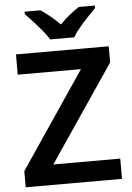

<svg xmlns="http://www.w3.org/2000/svg" viewBox="-61 -983 710 1029"><g transform="rotate(-5 293.5 -469.0)"><path d="M553 0H35V-87L385 -605H45V-714H544V-627L193 -109H553ZM235 -778Q221 -801 199 -827.5Q177 -854 153 -880Q129 -906 111 -925V-938H196Q222 -921 247.5 -900Q273 -879 299 -853Q325 -879 351 -900.5Q377 -922 403 -938H489V-925Q471 -906 446.5 -880.5Q422 -855 399.5 -828Q377 -801 364 -778Z"/></g></svg>

Font: Noto Sans Khmer SemiBold
Style: Regular
Weight: 600
Version: Version 2.003